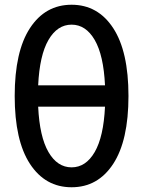

<svg xmlns="http://www.w3.org/2000/svg" viewBox="-20 -770 604 810"><path d="M106.5 -651.5Q171 -750 282 -750Q393 -750 457.5 -651.5Q522 -553 522 -365Q522 -177 457.5 -78.5Q393 20 282 20Q171 20 106.5 -78.5Q42 -177 42 -365Q42 -553 106.5 -651.5ZM141 -320Q147 -193 184.5 -128.5Q222 -64 282 -64Q342 -64 379.5 -128.5Q417 -193 423 -320ZM141 -410H423Q417 -537 379.5 -601.5Q342 -666 282 -666Q222 -666 184.5 -601.5Q147 -537 141 -410Z"/></svg>

Font: Mplus 1p Medium
Style: Regular
Weight: 500
Version: Version 1.061